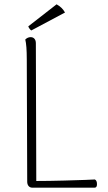

<svg xmlns="http://www.w3.org/2000/svg" viewBox="-20 -869 502 889"><path d="M148 -31Q206 -31 277.5 -33Q349 -35 375 -36Q405 -38 419 -38Q429 -34 429 -16Q429 0 418 0H130Q119 0 112.5 -7.5Q106 -15 106 -28L104 -594Q104 -659 97 -686Q108 -697 122 -697Q133 -697 139.5 -689.5Q146 -682 146 -669ZM125 -728Q121 -730 116.5 -736.5Q112 -743 111 -747L242 -849Q268 -835 281 -811Z"/></svg>

Font: Arima Madurai ExtraLight
Style: Regular
Weight: 275
Designer: Joana Correia and Natanael Gama
Foundry: NDISCOVER
Version: Version 1.020